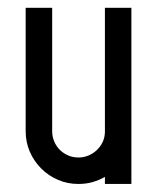

<svg xmlns="http://www.w3.org/2000/svg" viewBox="-20 -458 406 478"><path d="M109.9 -438.5V-131.3Q109.9 -117.7 115 -105.7Q120.1 -93.8 128.9 -85Q137.7 -76.2 149.7 -71Q161.6 -65.9 175.3 -65.9Q188.5 -65.9 200.2 -70.8Q211.9 -75.7 220.9 -84.2Q230 -92.8 235.4 -104Q240.7 -115.2 241.2 -128.4V-438.5H307.1V0H241.2V-17.6Q226.6 -9.3 210.2 -4.6Q193.8 0 175.3 0Q147.9 0 124.3 -10.3Q100.6 -20.5 82.5 -38.6Q64.5 -56.6 54.2 -80.3Q43.9 -104 43.9 -131.3V-438.5Z"/></svg>

Font: Aeronef
Style: Regular
Weight: 400
Designer: Peter Wiegel - CAT-Fonts Germany
Foundry: CAT-Fonts, Peter Wiegel
Version: Version 0.002